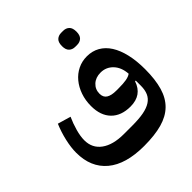

<svg xmlns="http://www.w3.org/2000/svg" viewBox="-223 -790 1187 1187"><g transform="rotate(-45 370.5 -196.0)"><path d="M363 233Q203 233 119.5 163Q36 93 36 -35Q36 -80 48.5 -135Q61 -190 83 -242L169 -217Q150 -175 138 -131.5Q126 -88 126 -54Q126 15 179 53.5Q232 92 326 92H400Q458 92 498 84.5Q538 77 563.5 60.5Q589 44 600.5 18Q612 -8 612 -45V-90H606Q576 1 476 1Q395 1 350 -45Q305 -91 305 -174Q305 -224 320 -267Q335 -310 361.5 -342Q388 -374 424.5 -392Q461 -410 504 -410Q551 -410 588 -389Q625 -368 650.5 -328Q676 -288 689.5 -230Q703 -172 703 -99Q703 -9 684.5 54.5Q666 118 625.5 157.5Q585 197 520.5 215Q456 233 363 233ZM504 -131Q545 -131 570.5 -135.5Q596 -140 611 -151Q607 -210 574 -244.5Q541 -279 493 -279Q450 -279 423 -254Q396 -229 396 -191Q396 -159 418.5 -145Q441 -131 483 -131ZM495 -502Q471 -502 455.5 -516.5Q440 -531 440 -563Q440 -596 455.5 -610.5Q471 -625 495 -625H512Q536 -625 551.5 -610.5Q567 -596 567 -563Q567 -531 551.5 -516.5Q536 -502 512 -502Z"/></g></svg>

Font: IBM Plex Sans Arabic SmBld
Style: Regular
Weight: 600
Designer: Mike Abbink, Paul van der Laan, Pieter van Rosmalen, Wael Morcos, Khajak Apelian
Foundry: Bold Monday
Version: Version 1.005